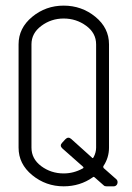

<svg xmlns="http://www.w3.org/2000/svg" viewBox="-20 -656 465 676"><path d="M204.1 -590.8Q160.2 -590.8 125.5 -564.9Q90.8 -539.1 90.8 -500V-136.2Q90.8 -96.7 125.2 -71Q159.7 -45.4 204.1 -45.4Q239.3 -45.4 270.5 -62.5Q276.9 -65.4 271.5 -69.8L199.7 -133.3Q189 -143.1 198.7 -153.3L210.4 -166Q220.2 -175.8 230.5 -167L303.2 -101.6Q306.2 -96.7 309.6 -102.5Q318.4 -119.1 318.4 -136.2V-500Q318.4 -539.6 283.4 -565.2Q248.5 -590.8 204.1 -590.8ZM204.1 -636.2Q267.6 -636.2 315.7 -596.9Q363.8 -557.6 363.8 -500V-136.2Q363.8 -100.6 343.8 -70.8Q342.8 -68.4 344.7 -64.5L390.1 -24.4Q394 -20.5 394 -14.2Q394 -8.3 390.1 -4.2Q386.2 0 380.4 0H355Q348.6 0 345.7 -2.9L314 -30.8Q309.6 -35.2 306.6 -31.7Q261.7 0 204.1 0Q141.6 0 93.5 -39.3Q45.4 -78.6 45.4 -136.2V-500Q45.4 -557.1 93.3 -596.7Q141.1 -636.2 204.1 -636.2Z"/></svg>

Font: GOSTRUS
Style: type A
Weight: 200
Designer: Юрий и Татьяна Кривогуз
Version: Version 01.0